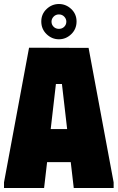

<svg xmlns="http://www.w3.org/2000/svg" viewBox="-20 -938 588 958"><path d="M0 0V-28L125 -700L422 -699L547 -28V0H348L333 -129H215L200 0ZM233 -294H315L289 -519H259ZM274 -742Q239 -742 212.5 -767.5Q186 -793 186 -831Q186 -868 212.5 -893Q239 -918 274 -918Q309 -918 335.5 -893Q362 -868 362 -831Q362 -793 335.5 -767.5Q309 -742 274 -742ZM237 -830Q237 -815 247.5 -804.5Q258 -794 274 -794Q290 -794 300.5 -804.5Q311 -815 311 -830Q311 -844 300.5 -855Q290 -866 274 -866Q258 -866 247.5 -855Q237 -844 237 -830Z"/></svg>

Font: Phudu Light Black
Style: Regular
Weight: 900
Version: Version 1.005;gftools[0.9.23]